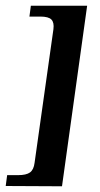

<svg xmlns="http://www.w3.org/2000/svg" viewBox="-25 -554 350 672"><path d="M162 -452Q165 -475 155 -485.5Q145 -496 116 -496H78L83 -534H280L192 98L-5 97L0 59H38Q67 59 80 49.5Q93 40 96 16Z"/></svg>

Font: Genos Medium
Style: Italic
Weight: 500
Italic angle: -8°
Designer: Robert E. Leuschke
Foundry: Robert E. Leuschke
Version: Version 1.010